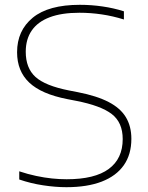

<svg xmlns="http://www.w3.org/2000/svg" viewBox="-20 -769 617 798"><path d="M256 9Q210.5 9 159.2 1.2Q108 -6.5 60 -23V-57Q96 -45 130.2 -37.8Q164.5 -30.5 196.2 -27.2Q228 -24 257 -24Q374 -24 432 -66.8Q490 -109.5 490 -191Q490 -260 444.5 -295Q399 -330 296 -350L260 -357Q152 -378 101.5 -425.8Q51 -473.5 51 -552Q51 -642 116.2 -695.5Q181.5 -749 312 -749Q359.5 -749 406 -742.2Q452.5 -735.5 495 -722V-688Q448.5 -702.5 402.5 -709.2Q356.5 -716 310 -716Q236 -716 186.5 -697.2Q137 -678.5 112 -642.2Q87 -606 87 -554Q87 -486 127.5 -449.2Q168 -412.5 267 -393L303 -386Q382.5 -370.5 431.5 -345Q480.5 -319.5 503.2 -281.8Q526 -244 526 -192Q526 -127 494.5 -82.2Q463 -37.5 402.8 -14.2Q342.5 9 256 9Z"/></svg>

Font: Encode Sans SC Expanded Thin
Style: Regular
Weight: 250
Width: 7
Designer: Multiple Designers
Foundry: Impallari Type
Version: Version 3.002